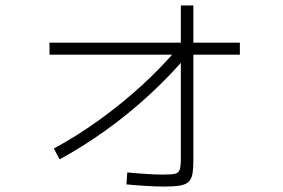

<svg xmlns="http://www.w3.org/2000/svg" viewBox="-20 -659 1040 706"><path d="M178 -113Q260 -157 343 -216.5Q426 -276 501.5 -345Q577 -414 637 -486L671 -458Q608 -383 530.5 -311.5Q453 -240 368.5 -179.5Q284 -119 199 -73ZM583 27Q554 27 515 24.5Q476 22 445 19L448 -25Q478 -22 515.5 -19.5Q553 -17 578 -17Q610 -17 623.5 -20Q637 -23 641 -36Q645 -49 645 -76V-639H691V-71Q691 -38 687.5 -19Q684 0 673 10Q662 20 640.5 23.5Q619 27 583 27ZM162 -458V-502H862V-458Z"/></svg>

Font: M PLUS 2 Light
Style: Regular
Weight: 300
Designer: Coji Morishita
Foundry: UNDERFOREST DESIGN
Version: Version 1.001